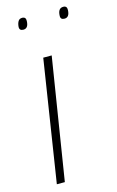

<svg xmlns="http://www.w3.org/2000/svg" viewBox="-113 -765 493 812"><g transform="rotate(-15 133.5 -359.0)"><path d="M66 0H31L114 -532H151ZM244 -668Q226 -668 227 -685Q228 -718 251 -718Q268 -718 267 -700Q266 -668 244 -668ZM64 -668Q46 -668 47 -685Q48 -699 53.5 -708.5Q59 -718 71 -718Q88 -718 87 -700Q86 -668 64 -668Z"/></g></svg>

Font: Georama ExtraLight
Style: Italic
Weight: 200
Italic angle: -9°
Designer: Jean-Baptiste Levee
Foundry: Production Type
Version: Version 1.000